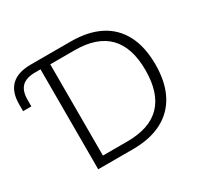

<svg xmlns="http://www.w3.org/2000/svg" viewBox="-147 -897 1140 1088"><g transform="rotate(-30 423.0 -352.5)"><path d="M204 0V-654H169Q110 -654 82 -626.5Q54 -599 54 -541V-498H0V-544Q0 -624 42.5 -664.5Q85 -705 170 -705H431Q544 -705 622 -665Q700 -625 741 -546.5Q782 -468 782 -353Q782 -238 741 -159.5Q700 -81 622 -40.5Q544 0 431 0ZM266 -54H426Q572 -54 644.5 -129Q717 -204 717 -353Q717 -502 644 -576.5Q571 -651 426 -651H266Z"/></g></svg>

Font: Nunito Sans 12pt ExtraLight Light
Style: Regular
Weight: 300
Version: Version 3.101;gftools[0.9.27]